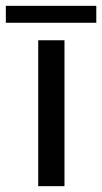

<svg xmlns="http://www.w3.org/2000/svg" viewBox="-63 -638 350 658"><path d="M68 -500V0H158V-500ZM-43 -560H267V-618H-43Z"/></svg>

Font: Gully
Style: Regular
Weight: 400
Designer: jaikishan Patel
Foundry: MagicType
Version: Version 1.000;Glyphs 3.2 (3242)